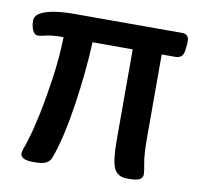

<svg xmlns="http://www.w3.org/2000/svg" viewBox="-65 -590 682 659"><g transform="rotate(10 276.5 -260.5)"><path d="M89 2Q68 2 57.5 -4Q47 -10 47 -19Q47 -28 52 -40.5Q57 -53 64 -78Q73 -106 85 -162.5Q97 -219 107.5 -291Q118 -363 120 -438Q90 -438 74 -435.5Q58 -433 49 -430.5Q40 -428 32 -428Q20 -428 13.5 -442.5Q7 -457 7 -475Q7 -493 26 -503.5Q45 -514 75.5 -518.5Q106 -523 140 -523H518Q530 -523 536.5 -516.5Q543 -510 542 -491L540 -470Q538 -451 530 -444.5Q522 -438 510 -438H462V-154Q462 -89 467.5 -61Q473 -33 473 -21Q473 -10 462.5 -4Q452 2 428 2H418Q385 2 373 -24Q361 -50 361 -123V-438H221Q219 -391 213.5 -334.5Q208 -278 199.5 -220.5Q191 -163 179.5 -112Q168 -61 154 -24Q149 -11 136.5 -4.5Q124 2 98 2Z"/></g></svg>

Font: Asap Semi Condensed Medium
Style: Regular
Weight: 500
Width: 4
Designer: Pablo Cosgaya
Foundry: Omnibus-Type
Version: Version 3.001; ttfautohint (v1.8.4.7-5d5b)